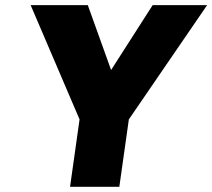

<svg xmlns="http://www.w3.org/2000/svg" viewBox="-20 -720 818 740"><path d="M476.6 -259.8 439.9 0H250L286.6 -259.8L98.1 -700.2H318.4L408.2 -450.2L568.4 -700.2H778.3Z"/></svg>

Font: Fivo Sans Heavy
Style: Regular
Weight: 900
Designer: Alexander Slobzheninov
Foundry: Alexander Slobzheninov
Version: 1.0